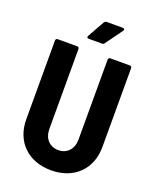

<svg xmlns="http://www.w3.org/2000/svg" viewBox="-162 -980 882 1083"><g transform="rotate(20 279.5 -439.0)"><path d="M224 -762H304C310 -762 314 -763 318 -769L392 -871C398 -879 394 -886 384 -886H288C282 -886 276 -883 273 -878L216 -776C212 -768 215 -762 224 -762ZM278 8C415 8 506 -81 506 -215V-688C506 -695 501 -700 494 -700H377C370 -700 365 -695 365 -688V-208C365 -151 330 -113 278 -113C225 -113 190 -151 190 -208V-688C190 -695 185 -700 178 -700H61C54 -700 49 -695 49 -688V-215C49 -81 140 8 278 8Z"/></g></svg>

Font: Barlow Semi Condensed
Style: Bold
Weight: 700
Width: 4
Designer: Jeremy Tribby
Foundry: Tribby Type
Version: Version 1.422;hotconv 1.0.109;makeotfexe 2.5.65596